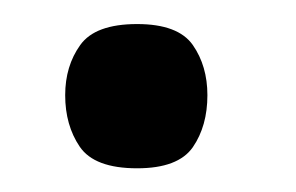

<svg xmlns="http://www.w3.org/2000/svg" viewBox="-20 -142 250 162"><path d="M95.7 0Q59.7 0 47.3 -18.2Q35 -36.3 35 -61.7Q35 -86.3 47.7 -104Q60.3 -121.7 95.7 -121.7Q130.3 -121.7 142.7 -104Q155 -86.3 155 -61.7Q155 -35.7 142.7 -17.8Q130.3 0 95.7 0Z"/></svg>

Font: Darker Grotesque Light
Style: Regular
Weight: 300
Designer: Gabriel Lam
Foundry: TypeRant
Version: Version 1.000;gftools[0.9.28]